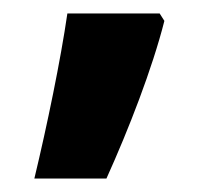

<svg xmlns="http://www.w3.org/2000/svg" viewBox="-20 -136 325 285"><path d="M217 -116H80C70 -47 50 50 31 129H138C171 56 206 -34 224 -105Z"/></svg>

Font: Noto Sans Arabic UI
Style: Bold
Weight: 700
Designer: Monotype Design Team, Nadine Chahine and Nizar Qandah
Foundry: Monotype Imaging Inc.
Version: Version 2.010